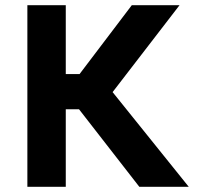

<svg xmlns="http://www.w3.org/2000/svg" viewBox="-20 -720 760 740"><path d="M517 0 233.5 -364.5 488 -700H672L414 -365L707.5 0ZM85.5 0V-700H233.5V-434.5H364.5V-299H233.5V0Z"/></svg>

Font: Geologica Cursive SemiBold
Style: Regular
Weight: 600
Designer: Sindre Bremnes, Frode Helland
Foundry: Monokrom Skriftforlag AS
Version: Version 1.010;gftools[0.9.28]